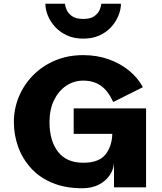

<svg xmlns="http://www.w3.org/2000/svg" viewBox="-20 -999 863 1024"><path d="M418 5Q328 5 259.5 -23.5Q191 -52 145.5 -102Q100 -152 77 -215.5Q54 -279 54 -348Q54 -419 80.5 -483Q107 -547 156 -597Q205 -647 273 -676Q341 -705 424 -705Q498 -705 560.5 -682.5Q623 -660 669.5 -621.5Q716 -583 742 -534L584 -455Q555 -517 516.5 -543Q478 -569 424 -569Q374 -569 333 -541.5Q292 -514 268 -464.5Q244 -415 244 -348Q244 -248 289.5 -189.5Q335 -131 424 -131Q507 -131 542 -174.5Q577 -218 579 -285H373V-421H759V0H588V-130Q586 -96 565.5 -65Q545 -34 507.5 -14.5Q470 5 418 5ZM625 -979Q625 -949 612 -916.5Q599 -884 574 -856Q549 -828 511.5 -810.5Q474 -793 424 -793Q374 -793 336.5 -810.5Q299 -828 273.5 -856Q248 -884 235 -916.5Q222 -949 222 -979H327Q327 -967 335 -947.5Q343 -928 364 -913Q385 -898 424 -898Q463 -898 483.5 -913Q504 -928 512 -947.5Q520 -967 520 -979Z"/></svg>

Font: Panamera Black
Style: Regular
Weight: 900
Designer: Bastien Sozeau
Foundry: NBR — Bastien Sozeau
Version: Version 3.002; ttfautohint (v1.8.4.7-5d5b);gftools[0.9.33]